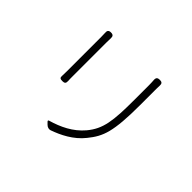

<svg xmlns="http://www.w3.org/2000/svg" viewBox="-153 -1003 1286 1286"><g transform="rotate(45 490.0 -360.0)"><path d="M720 -260C735 -320 742 -400 742 -524C742 -555 742 -630 742 -663C742 -680 742 -696 743 -711C744 -731 736 -739 716 -739C696 -739 687 -731 688 -711C689 -696 690 -680 690 -663C690 -632 690 -557 690 -525C690 -322 679 -238 608 -153C549 -83 468 -45 385 -21C378 -19 377 -15 382 -9L395 4L397 6C409 18 425 22 438 17C506 -7 589 -47 646 -119C681 -162 705 -201 720 -260ZM235 -507C235 -432 235 -357 235 -340C235 -325 234 -310 234 -297C232 -276 239 -271 260 -271C281 -271 288 -278 287 -299C286 -312 286 -326 286 -339C286 -356 286 -432 286 -507C286 -581 286 -654 286 -665C286 -675 286 -688 287 -702C288 -723 281 -732 260 -732C239 -732 232 -722 234 -701C234 -687 235 -674 235 -665C235 -654 235 -581 235 -507Z"/></g></svg>

Font: GenSenRounded2 TW L
Style: Regular
Weight: 300
Version: Version 2.100;PS 2.1;hotconv 16.6.51;makeotf.lib2.5.65220 DE